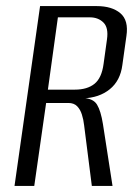

<svg xmlns="http://www.w3.org/2000/svg" viewBox="-20 -611 454 631"><path d="M27.7 0 111.7 -591H297.6Q348 -591 375.6 -567.5Q403.2 -544 395.5 -492.8L382.1 -397.2Q375.4 -345.6 340.6 -317.6Q305.9 -289.6 253.3 -287.8L254 -288.7Q286.6 -287.4 299 -266.9Q311.4 -246.4 318.3 -203.3L349.8 0H281.8L256.5 -199Q254.4 -218 249.1 -234.6Q243.9 -251.2 233.5 -261.9Q223.1 -272.6 204.4 -272.6H131.6L92.6 0ZM137.4 -316.4H226Q266.8 -316.4 290.6 -335.6Q314.4 -354.8 320.5 -401.7L331.6 -481.7Q337.1 -520 319.9 -537Q302.7 -554 275.5 -554H170.3Z"/></svg>

Font: Alumni Sans Thin
Style: Italic
Weight: 100
Italic angle: -8°
Designer: Robert E. Leuschke
Foundry: Robert E. Leuschke
Version: Version 1.016